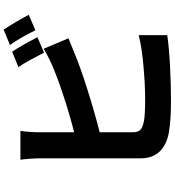

<svg xmlns="http://www.w3.org/2000/svg" viewBox="27 -927 946 1040"><g transform="rotate(-90 500.0 -407.0)"><path d="M818.8 -677.2 734.4 -641.4 726.4 -657.4Q710.4 -688.4 691.5 -723.2Q672.6 -758 656.4 -780.2L739.8 -814.2Q757.4 -788.8 780.2 -748.4Q803 -708 818.8 -677.2ZM939.6 -724.2 856.2 -688.2Q814.6 -772.6 776.2 -826.2L859.4 -860.2Q878 -832.8 901.8 -792.4Q925.6 -752 939.6 -724.2ZM303.6 -661.6V-161Q303.6 -130.8 318 -118.4Q332.4 -106 367.6 -99.6Q406 -93.8 480.4 -93.8Q564.6 -93.8 667.8 -103.4Q771 -113 829.8 -128.8V26Q761.4 35.8 661.7 41Q562 46.2 472 46.2Q372.6 46.2 302.4 34.8Q234.8 22.4 198.6 -15.9Q162.4 -54.2 162.4 -118.4V-661.6Q162.4 -683.8 160.2 -715.9Q158 -748 155 -769.4H311Q307.4 -747 305.5 -716.7Q303.6 -686.4 303.6 -661.6ZM643.6 -588Q699.6 -610.2 756 -643.4L812.6 -509.2Q709.4 -467 692.6 -460.6Q604.4 -427 474.8 -387.8Q345.2 -348.6 242.2 -325.4L241.4 -463.8Q337 -484.6 451 -520.1Q565 -555.6 643.6 -588Z"/></g></svg>

Font: 寒蝉端黑体 Light
Style: Regular
Weight: 300
Designer: ChillDuanSans {Warren2060}; 
Source Han Sans {Ryoko NISHIZUKA 西塚涼子 (kana, bopomofo & ideographs); Paul D. Hunt (Latin, G
Foundry: ChillType&Adobe
Version: Version 1.300;Glyphs 3.3 (3306)